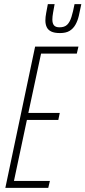

<svg xmlns="http://www.w3.org/2000/svg" viewBox="-20 -915 416 935"><path d="M6 0 151 -688H362L354 -654H180L118 -365H271L264 -331H111L48 -34H223L215 0ZM272 -754Q245 -754 229.5 -761.5Q214 -769 207.5 -783Q201 -797 201 -815Q201 -832 205 -852.5Q209 -873 213 -895H246Q242 -873 238.5 -853.5Q235 -834 235 -820Q235 -801 243 -791.5Q251 -782 270 -782Q294 -782 307 -794.5Q320 -807 328 -832.5Q336 -858 343 -895H376Q370 -864 364 -838.5Q358 -813 347 -794Q336 -775 318.5 -764.5Q301 -754 272 -754Z"/></svg>

Font: Saira UltraCondensed Thin
Style: Italic
Weight: 250
Width: 1
Italic angle: -12°
Designer: Hector Gatti with collaboration of the Omnibus-Type team
Foundry: Omnibus-Type
Version: Version 1.101